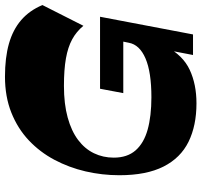

<svg xmlns="http://www.w3.org/2000/svg" viewBox="-39 -745 798 760"><g transform="rotate(-90 360.0 -365.0)"><path d="M331 13.7Q243 13.7 179 -17.6Q115 -49 80.7 -116.7Q46.4 -184.4 46.4 -291.6Q46.4 -359.7 61.6 -425.4Q76.9 -491 107.4 -548.5Q137.9 -606 184.6 -650.1Q231.4 -694.1 294.5 -719.2Q357.6 -744.3 436.7 -744.3Q511.7 -744.3 566.9 -728.7Q622 -713.1 660.2 -680.4Q698.4 -647.6 720 -596.1L637.9 -433.9Q614.9 -461.7 584.1 -478.4Q553.3 -495.1 509 -503Q464.7 -510.9 400.1 -510.9Q328.3 -510.9 274.8 -496.1Q221.3 -481.4 186 -454.8Q150.7 -428.1 133.4 -392.1Q116 -356.1 116 -313.6Q116 -260.4 144.6 -227.5Q173.3 -194.6 226.8 -179.6Q280.3 -164.7 355 -164.7Q454.3 -164.7 508.6 -188Q562.9 -211.3 570.7 -253.9L588.3 -339.7L607.9 -276H371.4L388.7 -368H673.7L603.7 0H522.3L547 -128.4L556.1 -106.7Q521 -39.9 463.7 -13.1Q406.4 13.7 331 13.7Z"/></g></svg>

Font: Savate ExtraLight
Style: Italic
Weight: 200
Italic angle: -11°
Designer: Max Esnée
Foundry: Plomb Type
Version: Version 2.000